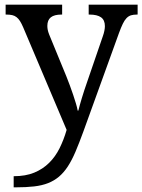

<svg xmlns="http://www.w3.org/2000/svg" viewBox="-20 -556 605 816"><path d="M564.9 -536.1V-494.1H562Q547.4 -494.1 536.9 -491Q526.4 -487.8 517.8 -479Q509.3 -470.2 502 -455.1Q494.6 -439.9 485.8 -416L334 3.9Q316.4 52.2 300.8 88.9Q285.2 125.5 268.1 151.6Q251 177.7 230.7 194.8Q210.4 211.9 184.6 222.2Q158.7 232.4 125 236.3Q91.3 240.2 46.9 240.2H38.1V192.9Q88.9 192.9 125.5 177.7Q162.1 162.6 188.7 136.2Q215.3 109.9 233.2 74Q251 38.1 263.2 -3.9L78.1 -440.9Q71.3 -456.5 64.9 -466.6Q58.6 -476.6 50.5 -482.9Q42.5 -489.3 32 -491.7Q21.5 -494.1 6.8 -494.1H3.9V-536.1H244.1V-494.1H241.2Q210.9 -494.1 196 -482.4Q181.2 -470.7 181.2 -445.8Q181.2 -437.5 182.9 -429Q184.6 -420.4 189 -409.2L262.2 -231Q269 -213.9 276.6 -193.6Q284.2 -173.3 290.8 -153.6Q297.4 -133.8 302.7 -116.2Q308.1 -98.6 310.1 -85.9H313Q318.4 -107.9 327.9 -139.4Q337.4 -170.9 350.1 -207L417 -401.9Q421.4 -414.1 423.6 -425.3Q425.8 -436.5 425.8 -444.8Q425.8 -470.7 409.4 -482.4Q393.1 -494.1 359.9 -494.1H356.9V-536.1Z"/></svg>

Font: Sahl Naskh
Style: Regular
Weight: 400
Designer: Pascal Zoghbi
Version: Version 1.001